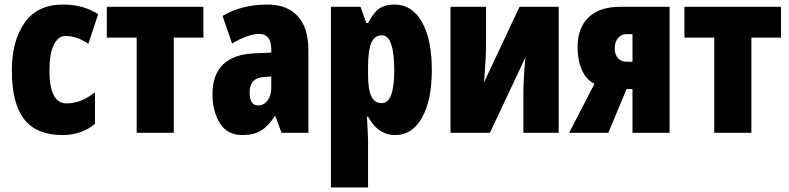

<svg xmlns="http://www.w3.org/2000/svg" viewBox="-20 -583 3464 843"><path d="M32 -274Q32 -403 88 -483Q144 -563 257 -563Q345 -563 411 -521L368 -391Q317 -425 268 -425Q235 -425 216 -385.5Q197 -346 197 -274Q197 -129 272 -129Q336 -129 397 -178V-39Q338 10 254 10Q141 10 86.5 -59Q32 -128 32 -274Z M743 -418V0H580V-418H449V-553H873V-418Z M1334 -363V0H1216L1189 -73H1186Q1158 -29 1126 -9.5Q1094 10 1044 10Q978 10 945.5 -42Q913 -94 913 -169Q913 -341 1099 -349L1171 -352V-366Q1171 -434 1118 -434Q1070 -434 999 -392L957 -513Q1041 -563 1155 -563Q1240 -563 1287 -512.5Q1334 -462 1334 -363ZM1141 -245Q1076 -242 1076 -176Q1076 -120 1114 -120Q1138 -120 1154.5 -141.5Q1171 -163 1171 -198V-247Z M1876 -275Q1876 -143 1833 -66.5Q1790 10 1716 10Q1639 10 1596 -71H1591Q1596 12 1596 35V240H1433V-553H1563L1588 -482H1596Q1622 -531 1647.5 -547Q1673 -563 1712 -563Q1789 -563 1832.5 -486.5Q1876 -410 1876 -275ZM1596 -288V-256Q1596 -190 1610.5 -160Q1625 -130 1656 -130Q1711 -130 1711 -273Q1711 -428 1657 -428Q1625 -428 1610.5 -395.5Q1596 -363 1596 -288Z M2114 -392Q2114 -329 2105 -221L2261 -553H2433V0H2278V-173Q2278 -232 2287 -331L2131 0H1958V-553H2114Z M2479 0 2590 -215Q2554 -233 2535 -275.5Q2516 -318 2516 -376Q2516 -461 2564.5 -507Q2613 -553 2701 -553H2920V0H2757V-192H2731L2651 0ZM2732 -312H2757V-433H2731Q2707 -433 2693 -415.5Q2679 -398 2679 -370Q2679 -344 2693 -328Q2707 -312 2732 -312Z M3279 -418V0H3116V-418H2985V-553H3409V-418Z"/></svg>

Font: Noto Sans UI CondBlack
Style: Regular
Weight: 900
Width: 3
Designer: Monotype Design Team
Foundry: Monotype Imaging Inc.
Version: Version 1.001